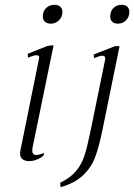

<svg xmlns="http://www.w3.org/2000/svg" viewBox="-20 -664 561 803"><path d="M159 -595Q159 -617 173 -630.5Q187 -644 208 -644Q223 -644 232 -636Q241 -628 241 -614Q241 -593 226.5 -579Q212 -565 193 -565Q177 -565 168 -573Q159 -581 159 -595ZM441 -595Q441 -617 454.5 -630.5Q468 -644 489 -644Q504 -644 512.5 -636Q521 -628 521 -614Q521 -593 507 -579Q493 -565 473 -565Q458 -565 449.5 -573Q441 -581 441 -595ZM64 -22Q64 -29 65 -33L143 -418L144 -424Q144 -433 132 -433Q122 -433 97 -423L96 -439L176 -471L192 -474H204L116 -46Q115 -41 115 -34Q115 -16 132 -16Q143 -16 165 -24L162 -13Q149 -2 132.5 4Q116 10 102 10Q85 10 74.5 2Q64 -6 64 -22ZM232 100Q274 80 297.5 52Q321 24 333 -12.5Q345 -49 358 -113L420 -416V-420Q420 -431 408 -431Q398 -431 373 -421L372 -436L461 -471H480L407 -113Q393 -47 377.5 -5.5Q362 36 327.5 69Q293 102 233 119Z"/></svg>

Font: Taviraj ExtraLight
Style: Italic
Weight: 275
Italic angle: -12°
Designer: Katatrad Team
Foundry: CadsonDemak
Version: Version 1.001